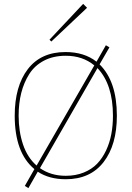

<svg xmlns="http://www.w3.org/2000/svg" viewBox="-20 -906 672 981"><path d="M167 -60.1 461.9 -571.8Q402.3 -621.1 315.9 -621.1Q252.4 -621.1 204.8 -596.2Q157.2 -571.3 129.6 -527.8Q102.1 -484.4 88.6 -431.2Q75.2 -377.9 75.2 -314.9Q75.2 -234.4 97.7 -167.7Q120.1 -101.1 167 -60.1ZM557.1 -314.9Q557.1 -474.6 478 -558.1L184.1 -46.9Q239.7 -7.8 315.9 -7.8Q366.7 -7.8 407.7 -24.4Q448.7 -41 476.1 -69.3Q503.4 -97.7 522 -137.2Q540.5 -176.8 548.8 -220.9Q557.1 -265.1 557.1 -314.9ZM577.1 -314.9Q577.1 -165.5 509.3 -77.9Q441.4 9.8 315.9 9.8Q231 9.8 172.9 -28.8L125 55.2L106.9 43.9L155.8 -42Q55.2 -125 55.2 -314.9Q55.2 -465.3 122.1 -552.7Q189 -640.1 314.9 -640.1Q410.2 -640.1 473.1 -590.8L521 -674.8L539.1 -664.1L488.8 -577.1Q577.1 -490.2 577.1 -314.9ZM404.8 -886.2 424.8 -866.2 242.2 -693.8 232.9 -703.1Z"/></svg>

Font: Sinkin Sans 100 Thin
Style: Regular
Weight: 100
Designer: Keith Bates
Foundry: K-Type
Version: Sinkin Sans (version 1.0)  by Keith Bates   •   © 2014   www